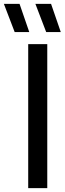

<svg xmlns="http://www.w3.org/2000/svg" viewBox="-78 -967 332 987"><path d="M67 0V-740H165V0ZM159.5 -802 104 -947H184.5L234.5 -802ZM-2.5 -802 -58 -947H22.5L72.5 -802Z"/></svg>

Font: Encode Sans Condensed Condensed Medium
Style: Regular
Weight: 500
Width: 3
Designer: Multiple Designers
Foundry: Impallari Type
Version: Version 3.000; ttfautohint (v1.8.3) -l 8 -r 50 -G 200 -x 14 